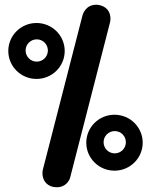

<svg xmlns="http://www.w3.org/2000/svg" viewBox="-20 -780 662 810"><path d="M159 -50C159 -14 183 10 219 10C259 10 274 -20 277 -35L444 -685C445 -688 446 -697 446 -700C446 -748 407 -760 386 -760C344 -760 331 -725 328 -715L161 -65C160 -62 159 -53 159 -50ZM135 -520C109 -520 88 -541 88 -567C88 -593 109 -614 135 -614C161 -614 182 -593 182 -567C182 -541 161 -520 135 -520ZM134 -447C200 -447 253 -500 253 -565C253 -630 200 -683 134 -683C68 -683 15 -630 15 -565C15 -500 68 -447 134 -447ZM464 -133C438 -133 417 -154 417 -180C417 -206 438 -227 464 -227C490 -227 511 -206 511 -180C511 -154 490 -133 464 -133ZM463 -60C529 -60 582 -113 582 -178C582 -243 529 -296 463 -296C397 -296 344 -243 344 -178C344 -113 397 -60 463 -60Z"/></svg>

Font: LS
Style: Bold
Weight: 700
Designer: BSozoo
Foundry: BSozoo
Version: Version 001.000